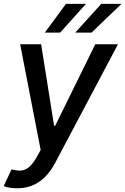

<svg xmlns="http://www.w3.org/2000/svg" viewBox="-31 -776 653 1000"><path d="M59.7 204.5Q13.5 204.5 -11.4 192.8L29.1 105.8Q56.8 114 79 112.2Q101.2 110.4 121.1 93.4Q141 76.3 160.9 40.8L180.8 5L73.9 -545.5H183.2L250.7 -121.1H256.4L465.2 -545.5H583.5L256.4 72.1Q186.4 204.5 59.7 204.5ZM360.8 -606.2 496.4 -755.7H601.6L445.7 -606.2ZM202.4 -606.2 312.5 -755.7H416.5L282.3 -606.2Z"/></svg>

Font: Karasuma Gothic
Style: Medium Italic
Weight: 500
Italic angle: 9.39998°
Designer: Rasmus Andersson / Ryoko Nishizuka
Foundry: Genbu
Version: Version 1.00